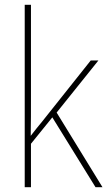

<svg xmlns="http://www.w3.org/2000/svg" viewBox="-20 -780 447 800"><path d="M109 -376V-760H83V0H109V-181L198 -291L378 0H407L216 -311L390 -528H358L156 -274C138 -252 127 -239 108 -214C109 -271 109 -318 109 -376Z"/></svg>

Font: Noto Sans Georgian SemiCondensed Thin
Style: Regular
Weight: 100
Width: 4
Designer: Monotype Design Team, Akaki Razmadze
Foundry: Google LLC
Version: Version 2.005